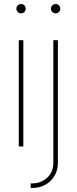

<svg xmlns="http://www.w3.org/2000/svg" viewBox="-20 -720 377 944"><path d="M72.3 0V-522.5H94.7V0ZM84 -654.3Q74.2 -654.3 67.4 -661.1Q60.5 -668 60.5 -677.7Q60.5 -687 67.4 -693.6Q74.2 -700.2 84 -700.2Q93.3 -700.2 99.9 -693.6Q106.4 -687 106.4 -677.7Q106.4 -668 99.9 -661.1Q93.3 -654.3 84 -654.3ZM242.2 -522.5H264.6V79.1Q264.6 117.7 247.3 145.8Q230 173.8 201.7 189Q173.3 204.1 139.6 204.1H130.9V181.6H139.6Q180.2 181.6 211.2 154.3Q242.2 127 242.2 79.1ZM253.9 -654.3Q244.1 -654.3 237.3 -661.1Q230.5 -668 230.5 -677.7Q230.5 -687 237.3 -693.6Q244.1 -700.2 253.9 -700.2Q263.2 -700.2 269.8 -693.6Q276.4 -687 276.4 -677.7Q276.4 -668 269.8 -661.1Q263.2 -654.3 253.9 -654.3Z"/></svg>

Font: Inter 28pt Thin
Style: Regular
Weight: 250
Designer: Rasmus Andersson
Foundry: rsms
Version: Version 4.001;git-66647c0bb